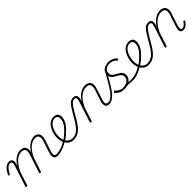

<svg xmlns="http://www.w3.org/2000/svg" viewBox="372 -1933 3366 3366"><g transform="rotate(-45 2055.0 -250.0)"><path d="M73 15Q63 15 58.5 11Q54 7 56 -1L181 -382Q198 -435 190.5 -458.5Q183 -482 151 -482Q128 -482 106 -467Q84 -452 62 -422.5Q40 -393 18 -351Q14 -345 10 -342.5Q6 -340 -3 -342Q-12 -344 -15 -350Q-18 -356 -14 -363Q9 -410 35.5 -444.5Q62 -479 92 -497.5Q122 -516 157 -516Q178 -516 193.5 -510Q209 -504 219 -490.5Q229 -477 231.5 -456Q234 -435 227 -408L213 -363Q243 -410 275 -440.5Q307 -471 337.5 -488Q368 -505 395 -512Q422 -519 444 -519Q488 -519 519 -499Q550 -479 557.5 -437.5Q565 -396 543 -328L435 0Q432 8 427.5 11.5Q423 15 412 15Q403 15 398 11Q393 7 396 0L507 -338Q523 -383 521 -416Q519 -449 499 -466.5Q479 -484 439 -484Q410 -484 377.5 -473Q345 -462 311.5 -435Q278 -408 244 -363.5Q210 -319 178 -252L96 0Q94 8 89 11.5Q84 15 73 15ZM842 17Q815 17 796.5 8.5Q778 0 769 -19Q760 -38 761.5 -67Q763 -96 775 -135L841 -338Q857 -383 854.5 -416Q852 -449 833 -466.5Q814 -484 775 -484Q747 -484 714.5 -472.5Q682 -461 648 -434Q614 -407 580 -360.5Q546 -314 514 -244H495Q526 -326 564 -379Q602 -432 641.5 -463Q681 -494 717.5 -506.5Q754 -519 780 -519Q825 -519 854 -499Q883 -479 890.5 -437.5Q898 -396 877 -328L811 -130Q794 -74 801.5 -46Q809 -18 853 -18Q859 -18 862 -12.5Q865 -7 864 -0.5Q863 6 858 11.5Q853 17 842 17Z M842 17Q833 17 829.5 11.5Q826 6 828.5 -0.5Q831 -7 837.5 -12.5Q844 -18 853 -18Q905 -18 966 -39.5Q1027 -61 1089 -101Q1095 -105 1100 -102.5Q1105 -100 1108.5 -94.5Q1112 -89 1111 -82.5Q1110 -76 1102 -73Q1056 -43 1009.5 -23Q963 -3 920.5 7Q878 17 842 17Z M1085 -98Q1120 -117 1152.5 -142.5Q1185 -168 1212 -196Q1249 -229 1276.5 -264Q1304 -299 1320 -336Q1336 -373 1336 -412Q1336 -447 1318.5 -466Q1301 -485 1264 -485Q1255 -485 1251.5 -490Q1248 -495 1249.5 -502Q1251 -509 1257 -514Q1263 -519 1272 -519Q1310 -519 1333 -505.5Q1356 -492 1365.5 -468.5Q1375 -445 1375 -415Q1375 -372 1357 -330.5Q1339 -289 1308 -250Q1277 -211 1235 -173Q1206 -143 1171.5 -117Q1137 -91 1100 -69Z M1232 18Q1203 18 1176 8Q1149 -2 1127.5 -21Q1106 -40 1089 -68.5Q1072 -97 1062.5 -132.5Q1053 -168 1053 -211Q1053 -262 1067 -316Q1081 -370 1108 -416Q1135 -462 1176 -490.5Q1217 -519 1271 -519Q1281 -519 1285 -514Q1289 -509 1287 -502Q1285 -495 1279 -490Q1273 -485 1264 -485Q1228 -485 1200 -467.5Q1172 -450 1151 -419.5Q1130 -389 1116.5 -353Q1103 -317 1096.5 -280Q1090 -243 1090 -212Q1090 -167 1101.5 -130.5Q1113 -94 1133 -68.5Q1153 -43 1180 -29.5Q1207 -16 1238 -16Q1288 -16 1328.5 -36Q1369 -56 1404.5 -96Q1440 -136 1475.5 -193Q1511 -250 1553 -324Q1587 -383 1613.5 -421.5Q1640 -460 1662.5 -480.5Q1685 -501 1706.5 -508.5Q1728 -516 1753 -516Q1762 -516 1765.5 -511Q1769 -506 1768 -499Q1767 -492 1761 -487Q1755 -482 1745 -482Q1730 -482 1714 -474Q1698 -466 1679 -447Q1660 -428 1637.5 -395.5Q1615 -363 1587 -315Q1543 -235 1504 -173Q1465 -111 1425.5 -68Q1386 -25 1339.5 -3.5Q1293 18 1232 18Z M2120 17Q2094 17 2075.5 8.5Q2057 0 2047.5 -19.5Q2038 -39 2038.5 -67.5Q2039 -96 2052 -135L2119 -338Q2134 -384 2131 -416.5Q2128 -449 2106.5 -466.5Q2085 -484 2043 -484Q2013 -484 1978.5 -473Q1944 -462 1909 -435Q1874 -408 1839.5 -362.5Q1805 -317 1773 -249L1692 0Q1690 8 1685.5 11.5Q1681 15 1669 15Q1660 15 1655 11Q1650 7 1652 0L1776 -382Q1794 -435 1786.5 -458.5Q1779 -482 1747 -482Q1738 -482 1734 -487Q1730 -492 1731 -499Q1732 -506 1738 -511Q1744 -516 1752 -516Q1774 -516 1790 -509Q1806 -502 1816 -488Q1826 -474 1827.5 -454Q1829 -434 1823 -408L1808 -359Q1839 -408 1871.5 -438.5Q1904 -469 1935.5 -487Q1967 -505 1995.5 -512Q2024 -519 2048 -519Q2094 -519 2125.5 -499.5Q2157 -480 2166.5 -437.5Q2176 -395 2153 -328L2088 -127Q2070 -73 2079 -45.5Q2088 -18 2132 -18Q2138 -18 2141 -12.5Q2144 -7 2143 -0.5Q2142 6 2136 11.5Q2130 17 2120 17Z M2120 17Q2111 17 2107 11.5Q2103 6 2104.5 -0.5Q2106 -7 2112.5 -12.5Q2119 -18 2131 -18Q2168 -18 2204 -45.5Q2240 -73 2280 -125.5Q2320 -178 2365 -253.5Q2410 -329 2463 -426Q2467 -434 2475 -434Q2483 -434 2487.5 -429Q2492 -424 2488 -416Q2444 -331 2405 -263.5Q2366 -196 2330 -143.5Q2294 -91 2259.5 -55Q2225 -19 2190.5 -1Q2156 17 2120 17Z M2570 -5Q2608 -15 2633.5 -17.5Q2659 -20 2677.5 -19Q2696 -18 2713 -18Q2722 -18 2726 -12.5Q2730 -7 2728.5 -0.5Q2727 6 2720 11.5Q2713 17 2701 17Q2680 17 2658 13Q2636 9 2609 8Q2582 7 2546 13ZM2497 19Q2449 19 2413.5 5.5Q2378 -8 2355.5 -26Q2333 -44 2325 -58Q2320 -66 2322.5 -72Q2325 -78 2332 -83Q2340 -90 2346 -90Q2352 -90 2357 -83Q2378 -57 2413.5 -36.5Q2449 -16 2500 -16Q2540 -16 2574.5 -29.5Q2609 -43 2630 -70Q2651 -97 2651 -136Q2651 -165 2637 -184Q2623 -203 2600.5 -217Q2578 -231 2552 -244.5Q2526 -258 2503.5 -274Q2481 -290 2467 -313.5Q2453 -337 2453 -373Q2453 -422 2477 -454Q2501 -486 2542.5 -502.5Q2584 -519 2633 -519Q2673 -519 2705 -506.5Q2737 -494 2758 -477.5Q2779 -461 2788 -447Q2792 -440 2790 -435Q2788 -430 2780 -424Q2774 -420 2768 -420.5Q2762 -421 2757 -427Q2731 -454 2699.5 -469.5Q2668 -485 2626 -485Q2569 -485 2530.5 -457.5Q2492 -430 2492 -375Q2492 -346 2506.5 -326Q2521 -306 2544 -291.5Q2567 -277 2592.5 -263.5Q2618 -250 2640.5 -234Q2663 -218 2677.5 -196.5Q2692 -175 2692 -141Q2692 -91 2665 -55Q2638 -19 2593.5 0Q2549 19 2497 19Z M2701 17Q2692 17 2688.5 11.5Q2685 6 2687.5 -0.5Q2690 -7 2696.5 -12.5Q2703 -18 2712 -18Q2764 -18 2825 -39.5Q2886 -61 2948 -101Q2954 -105 2959 -102.5Q2964 -100 2967.5 -94.5Q2971 -89 2970 -82.5Q2969 -76 2961 -73Q2915 -43 2868.5 -23Q2822 -3 2779.5 7Q2737 17 2701 17Z M2944 -98Q2979 -117 3011.5 -142.5Q3044 -168 3071 -196Q3108 -229 3135.5 -264Q3163 -299 3179 -336Q3195 -373 3195 -412Q3195 -447 3177.5 -466Q3160 -485 3123 -485Q3114 -485 3110.5 -490Q3107 -495 3108.5 -502Q3110 -509 3116 -514Q3122 -519 3131 -519Q3169 -519 3192 -505.5Q3215 -492 3224.5 -468.5Q3234 -445 3234 -415Q3234 -372 3216 -330.5Q3198 -289 3167 -250Q3136 -211 3094 -173Q3065 -143 3030.5 -117Q2996 -91 2959 -69Z M3091 18Q3062 18 3035 8Q3008 -2 2986.5 -21Q2965 -40 2948 -68.5Q2931 -97 2921.5 -132.5Q2912 -168 2912 -211Q2912 -262 2926 -316Q2940 -370 2967 -416Q2994 -462 3035 -490.5Q3076 -519 3130 -519Q3140 -519 3144 -514Q3148 -509 3146 -502Q3144 -495 3138 -490Q3132 -485 3123 -485Q3087 -485 3059 -467.5Q3031 -450 3010 -419.5Q2989 -389 2975.5 -353Q2962 -317 2955.5 -280Q2949 -243 2949 -212Q2949 -167 2960.5 -130.5Q2972 -94 2992 -68.5Q3012 -43 3039 -29.5Q3066 -16 3097 -16Q3147 -16 3187.5 -36Q3228 -56 3263.5 -96Q3299 -136 3334.5 -193Q3370 -250 3412 -324Q3446 -383 3472.5 -421.5Q3499 -460 3521.5 -480.5Q3544 -501 3565.5 -508.5Q3587 -516 3612 -516Q3621 -516 3624.5 -511Q3628 -506 3627 -499Q3626 -492 3620 -487Q3614 -482 3604 -482Q3589 -482 3573 -474Q3557 -466 3538 -447Q3519 -428 3496.5 -395.5Q3474 -363 3446 -315Q3402 -235 3363 -173Q3324 -111 3284.5 -68Q3245 -25 3198.5 -3.5Q3152 18 3091 18Z M3528 15Q3519 15 3514 11Q3509 7 3511 0L3635 -382Q3653 -435 3645.5 -458.5Q3638 -482 3606 -482Q3598 -482 3595 -487Q3592 -492 3592.5 -499Q3593 -506 3598.5 -511Q3604 -516 3611 -516Q3633 -516 3649 -509Q3665 -502 3675 -488Q3685 -474 3686.5 -454Q3688 -434 3682 -408L3667 -359Q3698 -408 3730.5 -438.5Q3763 -469 3794.5 -487Q3826 -505 3855 -512Q3884 -519 3908 -519Q3953 -519 3984.5 -499.5Q4016 -480 4025.5 -437.5Q4035 -395 4012 -328L3942 -113Q3932 -79 3931.5 -58Q3931 -37 3940 -27Q3949 -17 3965 -17Q3984 -17 4001.5 -27.5Q4019 -38 4034.5 -54.5Q4050 -71 4060 -87Q4064 -94 4069.5 -97Q4075 -100 4083 -95Q4091 -90 4092 -85Q4093 -80 4089 -72Q4076 -53 4057.5 -32Q4039 -11 4014.5 2.5Q3990 16 3960 16Q3939 16 3923.5 8.5Q3908 1 3899.5 -14.5Q3891 -30 3892.5 -56Q3894 -82 3906 -119L3978 -338Q3993 -384 3990 -416.5Q3987 -449 3965.5 -466.5Q3944 -484 3902 -484Q3872 -484 3837.5 -473Q3803 -462 3768 -435Q3733 -408 3698.5 -362.5Q3664 -317 3632 -249L3551 0Q3549 8 3544.5 11.5Q3540 15 3528 15Z"/></g></svg>

Font: Playwrite BE VLG Thin
Style: Regular
Weight: 250
Designer: Veronika Burian, José Scaglione
Foundry: TypeTogether
Version: Version 1.002